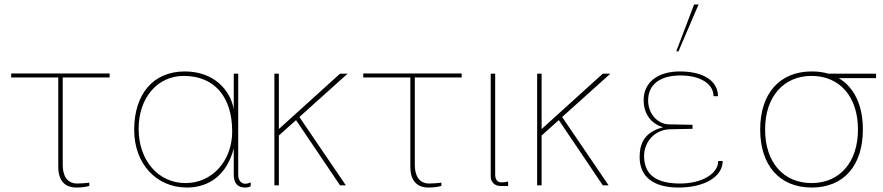

<svg xmlns="http://www.w3.org/2000/svg" viewBox="-20 -830 3953 860"><path d="M241 -483V-83C241 -22 269 10 323 10C342 10 361 8 380 3V-12C371 -10 336 -8 326 -8C277 -8 261 -48 261 -91V-483H471V-501H30V-483Z M803 -490C939 -490 1020 -398 1020 -241C1020 -111 932 -10 811 -10C689 -10 601 -111 601 -253C601 -393 686 -490 803 -490ZM1047 -500H1027V-341C1011 -429 936 -510 808 -510C663 -510 581 -405 581 -248C581 -98 679 10 817 10C916 10 996 -46 1027 -165V-47C1027 -9 1045 10 1078 10C1090 10 1098 7 1103 4V-13C1095 -10 1087 -7 1079 -7C1059 -7 1047 -24 1047 -47Z M1503 -500 1229 -252V-500H1209V0H1229V-223L1306 -292L1503 0H1529L1321 -306L1537 -500Z M1818 -483V-83C1818 -22 1846 10 1900 10C1919 10 1938 8 1957 3V-12C1948 -10 1913 -8 1903 -8C1854 -8 1838 -48 1838 -91V-483H2048V-501H1607V-483Z M2178 -39C2178 -18 2193 3 2221 3H2256V-17C2248 -15 2236 -13 2226 -13C2206 -13 2198 -29 2198 -48V-500H2178Z M2680 -500 2406 -252V-500H2386V0H2406V-223L2483 -292L2680 0H2706L2498 -306L2714 -500Z M2845 -127C2845 -38 2907 10 3019 10C3137 10 3217 -39 3217 -109H3197C3197 -51 3123 -8 3026 -8C2923 -8 2865 -45 2865 -131C2865 -195 2913 -250 2982 -251L3082 -253V-271L2977 -273C2923 -274 2883 -323 2883 -380C2883 -451 2936 -492 3028 -492C3116 -492 3176 -455 3176 -399H3196C3196 -466 3133 -510 3025 -510C2926 -510 2863 -461 2863 -382C2863 -323 2893 -277 2950 -260C2869 -239 2845 -190 2845 -127ZM3109 -810H3089L3009 -600H3019Z M3407 -250C3407 -398 3491 -490 3615 -490C3742 -490 3823 -396 3823 -250C3823 -102 3740 -10 3615 -10C3490 -10 3407 -102 3407 -250ZM3904 -480V-500H3690C3667 -507 3643 -510 3616 -510C3471 -510 3385 -410 3385 -250C3385 -90 3471 10 3616 10C3760 10 3845 -89 3845 -250C3845 -359 3806 -439 3737 -480Z"/></svg>

Font: Perun Thin
Style: Regular
Weight: 100
Foundry: Copyright (c) Stefan Peev, Context Ltd, 2016
Version: Version 1.089